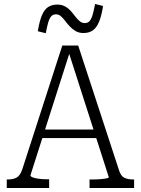

<svg xmlns="http://www.w3.org/2000/svg" viewBox="-20 -945 708 965"><path d="M184 -294H471L480 -251H175ZM320 -699 333 -690 133 -64Q133 -58 144.5 -53.5Q156 -49 174.5 -46.5Q193 -44 215 -44H227V0H14V-43H19Q47 -43 64.5 -53Q82 -63 93 -97L293 -716H373L578 -90Q587 -60 605 -51.5Q623 -43 649 -43H654V0H430V-43H443Q466 -43 484.5 -44.5Q503 -46 515 -48.5Q527 -51 527 -54ZM400 -779Q377 -779 360.5 -788.5Q344 -798 331 -812Q318 -826 307.5 -840Q297 -854 286 -863.5Q275 -873 261 -873Q246 -873 237 -862.5Q228 -852 222 -831Q216 -810 210 -778L170 -788Q178 -837 190 -866.5Q202 -896 221 -909Q240 -922 268 -922Q290 -922 306.5 -913Q323 -904 335.5 -890Q348 -876 358.5 -862Q369 -848 380.5 -838.5Q392 -829 406 -829Q422 -829 431 -840Q440 -851 446 -872.5Q452 -894 458 -925L498 -915Q490 -864 477.5 -834.5Q465 -805 446 -792Q427 -779 400 -779Z"/></svg>

Font: Roboto Serif SemiCondensed ExtraLight
Style: Regular
Weight: 250
Width: 4
Designer: Greg Gazdowicz
Foundry: Commercial Type
Version: Version 1.007